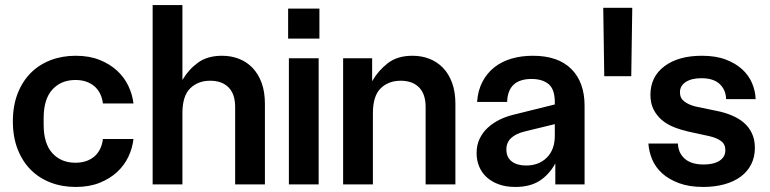

<svg xmlns="http://www.w3.org/2000/svg" viewBox="-20 -731 3053 761"><path d="M280 10Q226 10 180.5 -7.5Q135 -25 102 -58Q69 -91 50 -139.5Q31 -188 31 -250Q31 -312 50 -360.5Q69 -409 102 -442Q135 -475 180.5 -492.5Q226 -510 280 -510Q334 -510 375 -493.5Q416 -477 444.5 -450.5Q473 -424 489 -390Q505 -356 509 -321H388Q382 -366 353 -390Q324 -414 279 -414Q222 -414 187.5 -376Q153 -338 153 -263V-237Q153 -162 187.5 -124Q222 -86 279 -86Q324 -86 353 -110Q382 -134 388 -180H509Q505 -144 489 -110Q473 -76 444.5 -49.5Q416 -23 375 -6.5Q334 10 280 10Z M585 -711H703V-414Q727 -455 764.5 -482.5Q802 -510 860 -510Q896 -510 927 -498Q958 -486 981 -462Q1004 -438 1017 -402.5Q1030 -367 1030 -319V0H912V-307Q912 -358 886 -384.5Q860 -411 813 -411Q765 -411 734 -381Q703 -351 703 -282V0H585Z M1125 -500H1243V0H1125ZM1246 -578V-697H1122V-578Z M1340 -500H1455V-409Q1479 -451 1517 -480.5Q1555 -510 1615 -510Q1651 -510 1682 -498Q1713 -486 1736 -462Q1759 -438 1772 -402.5Q1785 -367 1785 -319V0H1667V-307Q1667 -358 1641 -384.5Q1615 -411 1568 -411Q1520 -411 1489 -381Q1458 -351 1458 -282V0H1340Z M2023 10Q1985 10 1956.5 -0.5Q1928 -11 1908.5 -29Q1889 -47 1879 -71.5Q1869 -96 1869 -124Q1869 -156 1881 -181Q1893 -206 1913 -224.5Q1933 -243 1959 -256Q1985 -269 2014 -276L2179 -317V-326Q2179 -377 2154.5 -397.5Q2130 -418 2087 -418Q1993 -418 1990 -327H1871Q1874 -372 1892 -406.5Q1910 -441 1939 -464Q1968 -487 2007 -498.5Q2046 -510 2092 -510Q2192 -510 2244.5 -457.5Q2297 -405 2297 -312V0H2181V-83Q2156 -38 2118 -14Q2080 10 2023 10ZM1987 -139Q1987 -107 2008.5 -91Q2030 -75 2065 -75Q2116 -75 2147.5 -106.5Q2179 -138 2179 -193V-239L2060 -210Q1987 -192 1987 -139Z M2371 -700H2486L2482 -429H2375Z M2706 -210Q2676 -217 2649 -228Q2622 -239 2602 -256.5Q2582 -274 2570 -298Q2558 -322 2558 -355Q2558 -427 2613.5 -468.5Q2669 -510 2762 -510Q2817 -510 2856.5 -495Q2896 -480 2922 -456Q2948 -432 2961 -401Q2974 -370 2975 -338H2858Q2857 -375 2832.5 -398Q2808 -421 2760 -421Q2721 -421 2698 -406Q2675 -391 2675 -365Q2675 -342 2692 -329Q2709 -316 2736 -309L2823 -291Q2853 -285 2880.5 -273.5Q2908 -262 2928 -245Q2948 -228 2960 -203Q2972 -178 2972 -145Q2972 -109 2957.5 -80Q2943 -51 2916 -31Q2889 -11 2851 -0.5Q2813 10 2767 10Q2712 10 2671.5 -5Q2631 -20 2604.5 -44Q2578 -68 2565 -99Q2552 -130 2550 -162H2667Q2668 -125 2694 -102Q2720 -79 2769 -79Q2809 -79 2832 -94Q2855 -109 2855 -136Q2855 -159 2838.5 -171.5Q2822 -184 2793 -191Z"/></svg>

Font: CyStack Display SemiBold
Style: Regular
Weight: 600
Designer: Weizhong Zhang
Foundry: 本地遙控
Version: Version 1.000;Glyphs 3.1.2 (3151)